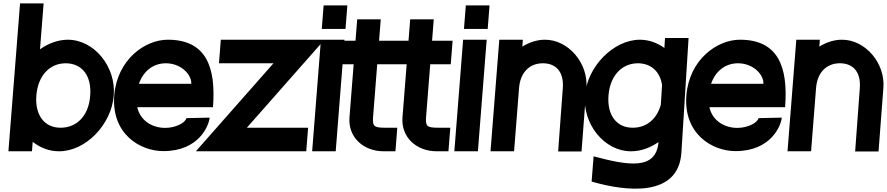

<svg xmlns="http://www.w3.org/2000/svg" viewBox="-20 -899 5270 1141"><path d="M174.4 -56.1 170 0H30L99.2 -879H239.2L217.7 -606.1C267.8 -641.4 324.9 -662.6 382.2 -663C541.2 -663 670.4 -501 656 -331C642.6 -160 489.9 1 330 0C272.5 0 218.8 -21 174.4 -56.1ZM196 -331C186.8 -213 245.9 -139 341 -140C437 -140 507.7 -212 516 -331C525.4 -450 467.1 -522 371.2 -523C275.2 -523 205.4 -450 196 -331Z M805.6 -401C832.5 -478 891.6 -523 966.2 -523C1062.1 -522 1120.4 -450 1116.6 -401ZM795.7 -262 1245.6 -262C1264.6 -503.5 1203.2 -663 977.2 -663C841.7 -663 676.4 -545.4 658.9 -332C641.2 -103.3 811.8 -1 951.1 -1C1162.2 -1 1222 -153 1225.7 -200L1087.5 -197C1082.4 -170 1024.9 -139 961.9 -139C884 -139 813.5 -182 795.7 -262Z M1281.2 -523 1292.2 -663H1908.2L1447 -140H1811L1800 0H1144L1605.2 -523Z M1892.2 -727 1903.2 -867H2044.2L2033.2 -727ZM1887.2 -663H2027.2L1975 0H1835Z M2221.7 -517 2196.9 -202C2193.6 -148 2202 -140 2271 -140H2341L2330 0H2260C2139 0 2047.9 -84.1 2056.8 -201L2081.7 -517H2003.7L2014.7 -657H2092.7L2102.7 -784H2242.7L2232.7 -657H2354.7L2343.7 -517Z M2536.7 -517 2511.9 -202C2508.6 -148 2517 -140 2586 -140H2656L2645 0H2575C2454 0 2362.9 -84.1 2371.8 -201L2396.7 -517H2318.7L2329.7 -657H2407.7L2417.7 -784H2557.7L2547.7 -657H2669.7L2658.7 -517Z M2737.2 -727 2748.2 -867H2889.2L2878.2 -727ZM2732.2 -663H2872.2L2820 0H2680Z M3324.6 -376 3296.9 1H3435.9L3464.6 -376C3477.1 -522 3358.3 -664 3217.2 -663C3171.5 -662.7 3125.5 -647.6 3084 -622.2L3087.2 -663H2947.2L2895 0H3035L3064.6 -376C3071.9 -469 3127.2 -523 3206.2 -523C3286.2 -523 3331.9 -469 3324.6 -376Z M4029.5 6 4072 -673H3932L3928.2 -613.9C3885.7 -644.7 3835.6 -663 3782.2 -663C3625.1 -662 3469.6 -503 3456.1 -332C3442.7 -161 3571 0 3730 0C3787.4 0.4 3843.8 -20.3 3893.3 -54.8C3878.9 115 3710.4 84 3507.6 30L3495.8 180C3697.2 238.7 4013.2 277 4029.5 6ZM3596.1 -332C3605.4 -450 3676.2 -523 3771.2 -523C3849 -522.2 3902.1 -474.6 3914.4 -393.5L3907.1 -277.3C3883.9 -191 3821.3 -140 3741 -140C3645.9 -139 3586.8 -213 3596.1 -332Z M4205.6 -401C4232.5 -478 4291.6 -523 4366.2 -523C4462.1 -522 4520.4 -450 4516.6 -401ZM4195.7 -262 4645.6 -262C4664.6 -503.5 4603.2 -663 4377.2 -663C4241.7 -663 4076.4 -545.4 4058.9 -332C4041.2 -103.3 4211.8 -1 4351.1 -1C4562.2 -1 4622 -153 4625.7 -200L4487.5 -197C4482.4 -170 4424.9 -139 4361.9 -139C4284 -139 4213.5 -182 4195.7 -262Z M5089.6 -376 5061.9 1H5200.9L5229.6 -376C5242.1 -522 5123.3 -664 4982.2 -663C4936.5 -662.7 4890.5 -647.6 4849 -622.2L4852.2 -663H4712.2L4660 0H4800L4829.6 -376C4836.9 -469 4892.2 -523 4971.2 -523C5051.2 -523 5096.9 -469 5089.6 -376Z"/></svg>

Font: Poland Can Into
Style: Of Regular
Weight: 500
Foundry: Cannot Into Space Fonts
Version: Version 1.01